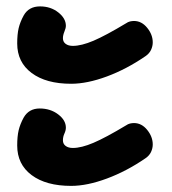

<svg xmlns="http://www.w3.org/2000/svg" viewBox="-20 -597 543 606"><path d="M204.6 -332.6Q125.4 -332.6 79.9 -366.6Q34.3 -400.6 34.3 -459.8Q34.3 -488.8 38.9 -508.2Q43.6 -527.7 54.6 -547.9Q70.6 -576.8 106.3 -576.8Q139.9 -576.8 163.9 -557.9Q187.9 -539 187.9 -515.7Q187.9 -508.2 183.2 -497Q178.6 -485.8 178.6 -476.3Q178.6 -465 187.2 -458.6Q195.8 -452.2 209.9 -452.2Q236.8 -452.2 275.1 -468.4Q313.3 -484.7 377.7 -523.4Q384 -527.8 390.3 -529.3Q396.7 -530.8 403 -530.8Q427.1 -530.8 444.6 -509.2Q462.1 -487.7 462.1 -463.3Q462.1 -451.4 456.8 -439.8Q451.4 -428.1 439.6 -420Q379.9 -378.9 317.4 -355.7Q255 -332.6 204.6 -332.6ZM204.6 -10.3Q125.4 -10.3 79.9 -44.3Q34.3 -78.3 34.3 -137.6Q34.3 -166.6 38.9 -186Q43.6 -205.4 54.6 -225.7Q71 -254.6 105.3 -254.6Q139.1 -254.6 163.5 -236.1Q187.9 -217.6 187.9 -194.2Q187.9 -185.2 183.2 -175.2Q178.6 -165.1 178.6 -154.1Q178.6 -142.8 187.2 -136.4Q195.8 -130 209.9 -130Q236.8 -130 274.9 -146.2Q313.1 -162.4 377.7 -201.2Q384 -205.6 390.3 -207.1Q396.7 -208.6 403 -208.6Q427.1 -208.6 444.6 -187Q462.1 -165.4 462.1 -141.1Q462.1 -129.2 456.8 -117.6Q451.4 -105.9 439.6 -97.8Q379.9 -56.7 317.4 -33.5Q255 -10.3 204.6 -10.3Z"/></svg>

Font: Playpen Sans Thai
Style: Regular
Weight: 400
Designer: Sirin Gunkloy, Laura Meseguer, Veronika Burian, José Scaglione
Foundry: TypeTogether
Version: Version 2.000